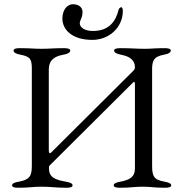

<svg xmlns="http://www.w3.org/2000/svg" viewBox="-20 -880 843 905"><path d="M66 5C120 5 133 0 176 0C222 0 239 5 293 5C310 5 322 2 322 -6C322 -15 312 -20 289 -24C243 -32 211 -43 211 -85C211 -97 210 -96 218 -104L606 -490C609 -493 611 -494 612 -494C615 -494 616 -490 616 -483V-85C616 -46 591 -32 549 -24C526 -20 516 -15 516 -6C516 2 528 5 545 5C599 5 610 0 652 0C693 0 704 5 758 5C775 5 787 2 787 -6C787 -15 777 -20 754 -24C704 -33 697 -51 697 -100V-552C697 -590 702 -613 752 -622C775 -626 785 -633 785 -642C785 -650 773 -653 756 -653C702 -653 699 -650 663 -650C618 -650 601 -653 547 -653C530 -653 518 -650 518 -642C518 -633 528 -626 551 -622C592 -614 614 -597 616 -566V-562C616 -557 614 -552 608 -546L221 -161C219 -159 217 -158 215 -158C212 -158 210 -163 210 -172V-551C210 -590 228 -613 278 -622C301 -626 311 -633 311 -642C311 -650 299 -653 282 -653C228 -653 217 -650 176 -650C136 -650 127 -653 73 -653C56 -653 44 -650 44 -642C44 -633 54 -626 77 -622C127 -613 130 -597 130 -551V-99C130 -51 120 -33 70 -24C47 -20 37 -15 37 -6C37 2 49 5 66 5ZM415 -692C495 -692 559 -751 559 -829C559 -836 557 -846 551 -846C549 -846 541 -842 539 -834C525 -777 492 -734 418 -734C377 -734 356 -752 356 -770C356 -777 359 -785 363 -793C367 -802 369 -814 369 -824C369 -847 349 -860 324 -860C294 -860 274 -830 274 -792C274 -746 313 -692 415 -692Z"/></svg>

Font: EB Garamond
Style: Regular
Weight: 400
Designer: Georg Duffner and Octavio Pardo
Foundry: Georg Duffner
Version: Version 1.000;PS 001.000;hotconv 1.0.88;makeotf.lib2.5.64775